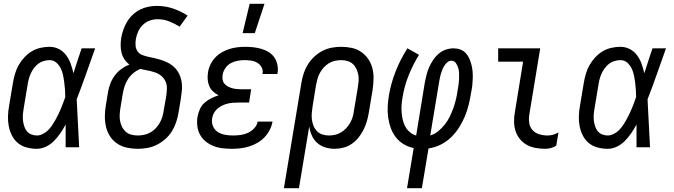

<svg xmlns="http://www.w3.org/2000/svg" viewBox="-20 -774 3540 1009"><path d="M173 8Q146 8 120 1Q94 -6 74.5 -22Q55 -38 43 -61.5Q31 -85 26 -111Q21 -137 22 -164.5Q23 -192 28 -219L48 -339Q52 -363 59 -386.5Q66 -410 78 -431.5Q90 -453 107.5 -472Q125 -491 146.5 -504Q168 -517 192.5 -522.5Q217 -528 240 -528Q267 -528 290 -516Q313 -504 328 -483.5Q343 -463 351.5 -439Q360 -415 366 -389L367 -392Q377 -424 387.5 -456Q398 -488 409 -520H480Q456 -453 432.5 -386Q409 -319 383 -252Q387 -189 389.5 -126Q392 -63 396 0H325Q325 -30 325 -60Q325 -90 325 -120Q313 -97 298 -75Q283 -53 264.5 -34Q246 -15 222 -3.5Q198 8 173 8ZM174 -62Q189 -62 205 -70Q221 -78 232.5 -89.5Q244 -101 253.5 -115Q263 -129 271 -143.5Q279 -158 286.5 -173Q294 -188 300 -203Q306 -218 312 -233.5Q318 -249 323 -264Q323 -284 321.5 -303.5Q320 -323 317.5 -342.5Q315 -362 311 -380.5Q307 -399 298.5 -416Q290 -433 275.5 -445.5Q261 -458 241 -458Q226 -458 210 -453.5Q194 -449 181 -439Q168 -429 158 -415.5Q148 -402 141.5 -387.5Q135 -373 131 -358Q127 -343 125 -328L105 -208Q102 -192 100.5 -175.5Q99 -159 100.5 -143.5Q102 -128 106.5 -113Q111 -98 120 -86Q129 -74 143.5 -68Q158 -62 174 -62Z M704 8Q675 8 647 2Q619 -4 596.5 -19Q574 -34 559 -56.5Q544 -79 537.5 -106Q531 -133 531 -161.5Q531 -190 536 -219L548 -292Q552 -314 560.5 -336Q569 -358 583.5 -377.5Q598 -397 618 -411.5Q638 -426 660 -435Q645 -446 634.5 -461.5Q624 -477 619 -496Q614 -515 614 -535Q614 -555 617 -575Q621 -597 628.5 -618.5Q636 -640 648 -660Q660 -680 677.5 -696.5Q695 -713 716 -723.5Q737 -734 759.5 -738.5Q782 -743 804 -743Q849 -743 890 -729Q931 -715 966 -692L924 -634Q898 -650 869.5 -661.5Q841 -673 808 -673Q788 -673 767.5 -666Q747 -659 731 -643.5Q715 -628 706 -608Q697 -588 694 -568Q691 -551 692.5 -534Q694 -517 703 -504Q712 -491 727.5 -485Q743 -479 759.5 -475.5Q776 -472 792 -468.5Q808 -465 823.5 -460Q839 -455 854 -448.5Q869 -442 882 -432.5Q895 -423 905 -411Q915 -399 922 -384.5Q929 -370 932.5 -354Q936 -338 936.5 -321.5Q937 -305 934.5 -287.5Q932 -270 930 -253L918 -181Q914 -156 905.5 -131Q897 -106 883 -83.5Q869 -61 848.5 -43Q828 -25 804 -13Q780 -1 754 3.5Q728 8 704 8ZM704 -62Q720 -62 737 -65.5Q754 -69 769.5 -77.5Q785 -86 797.5 -99Q810 -112 819 -127.5Q828 -143 833 -159.5Q838 -176 840 -192L853 -265Q856 -285 857 -306Q858 -327 850.5 -344.5Q843 -362 828.5 -374.5Q814 -387 795 -393.5Q776 -400 756.5 -403.5Q737 -407 718 -412Q698 -404 681 -390Q664 -376 652.5 -358Q641 -340 634.5 -320Q628 -300 625 -280L613 -208Q610 -190 609 -172.5Q608 -155 611 -138.5Q614 -122 621.5 -107Q629 -92 641 -81.5Q653 -71 669.5 -66.5Q686 -62 704 -62Z M1198 8Q1173 8 1148 5Q1123 2 1101 -7Q1079 -16 1060.5 -31Q1042 -46 1031 -66.5Q1020 -87 1017 -111.5Q1014 -136 1018 -161Q1022 -181 1030.5 -200.5Q1039 -220 1055 -234Q1071 -248 1090 -257.5Q1109 -267 1129 -273Q1113 -281 1100 -293Q1087 -305 1080 -321Q1073 -337 1071.5 -355.5Q1070 -374 1073 -393Q1076 -414 1085.5 -434Q1095 -454 1110 -470.5Q1125 -487 1145 -498.5Q1165 -510 1185.5 -516.5Q1206 -523 1227.5 -525.5Q1249 -528 1270 -528Q1292 -528 1313 -525.5Q1334 -523 1354.5 -517Q1375 -511 1392.5 -500Q1410 -489 1421.5 -472.5Q1433 -456 1437.5 -435Q1442 -414 1439 -392L1437 -385H1359L1360 -388Q1363 -406 1354.5 -421Q1346 -436 1331.5 -444.5Q1317 -453 1299.5 -455.5Q1282 -458 1264 -458Q1246 -458 1227.5 -454.5Q1209 -451 1192 -441.5Q1175 -432 1164 -415.5Q1153 -399 1150 -381Q1148 -369 1149.5 -357Q1151 -345 1158 -336Q1165 -327 1175 -321Q1185 -315 1196.5 -311.5Q1208 -308 1220 -306.5Q1232 -305 1244 -305H1300L1289 -235H1233Q1219 -235 1204.5 -234Q1190 -233 1176 -229.5Q1162 -226 1148.5 -219.5Q1135 -213 1123.5 -203.5Q1112 -194 1104.5 -180.5Q1097 -167 1095 -153Q1091 -131 1099 -111.5Q1107 -92 1123.5 -81Q1140 -70 1161 -66Q1182 -62 1204 -62Q1223 -62 1243 -64.5Q1263 -67 1282 -75.5Q1301 -84 1316 -100Q1331 -116 1334 -135H1412V-134Q1408 -112 1397 -90.5Q1386 -69 1369.5 -52Q1353 -35 1332 -23Q1311 -11 1288 -4Q1265 3 1242.5 5.5Q1220 8 1198 8ZM1255 -600 1292 -754H1370L1319 -600Z M1551 215H1472L1564 -339Q1568 -364 1576 -388.5Q1584 -413 1598 -435.5Q1612 -458 1632 -476.5Q1652 -495 1675.5 -507Q1699 -519 1724 -523.5Q1749 -528 1773 -528Q1802 -528 1829.5 -522Q1857 -516 1879 -500.5Q1901 -485 1916 -462.5Q1931 -440 1937.5 -413.5Q1944 -387 1943 -358Q1942 -329 1938 -301L1918 -181Q1914 -158 1907.5 -135.5Q1901 -113 1890 -91.5Q1879 -70 1864 -51Q1849 -32 1828.5 -18Q1808 -4 1785 2Q1762 8 1739 8Q1713 8 1689 0.5Q1665 -7 1647 -23Q1629 -39 1619 -61.5Q1609 -84 1605 -109ZM1708 -62Q1724 -62 1740.5 -65.5Q1757 -69 1772 -78Q1787 -87 1799 -100Q1811 -113 1820 -128.5Q1829 -144 1833.5 -160Q1838 -176 1840 -192L1860 -312Q1863 -329 1864.5 -346.5Q1866 -364 1863 -380.5Q1860 -397 1853 -412Q1846 -427 1834.5 -437.5Q1823 -448 1807 -453Q1791 -458 1774 -458Q1758 -458 1741 -454.5Q1724 -451 1709 -442Q1694 -433 1682 -420Q1670 -407 1661.5 -391.5Q1653 -376 1648.5 -360Q1644 -344 1641 -328L1623 -217Q1620 -199 1618.5 -181Q1617 -163 1619 -146Q1621 -129 1627.5 -113Q1634 -97 1645.5 -85Q1657 -73 1673.5 -67.5Q1690 -62 1708 -62Z M2119 215 2154 4Q2125 -2 2101 -16.5Q2077 -31 2060 -53Q2043 -75 2033.5 -101.5Q2024 -128 2020 -156.5Q2016 -185 2017.5 -214.5Q2019 -244 2024 -274Q2035 -338 2059.5 -400Q2084 -462 2121 -520L2182 -486Q2150 -434 2127.5 -378Q2105 -322 2096 -265Q2092 -244 2090.5 -224Q2089 -204 2090.5 -184Q2092 -164 2096.5 -144.5Q2101 -125 2110 -108.5Q2119 -92 2134 -79.5Q2149 -67 2167 -62L2213 -343Q2217 -363 2222 -383Q2227 -403 2236 -422.5Q2245 -442 2257 -460Q2269 -478 2285.5 -492Q2302 -506 2322.5 -513Q2343 -520 2363 -520Q2382 -520 2398.5 -514Q2415 -508 2427 -495.5Q2439 -483 2446 -467Q2453 -451 2457.5 -434Q2462 -417 2463.5 -399Q2465 -381 2464.5 -362.5Q2464 -344 2462 -325.5Q2460 -307 2456 -288Q2451 -257 2443.5 -225.5Q2436 -194 2423.5 -163.5Q2411 -133 2392.5 -104Q2374 -75 2349.5 -51.5Q2325 -28 2294 -13Q2263 2 2232 6L2197 215ZM2241 -62Q2264 -69 2283.5 -85Q2303 -101 2318.5 -121Q2334 -141 2344.5 -163Q2355 -185 2363 -207.5Q2371 -230 2376.5 -253.5Q2382 -277 2385 -300Q2388 -315 2390 -330Q2392 -345 2392.5 -359.5Q2393 -374 2392.5 -389Q2392 -404 2388 -417.5Q2384 -431 2375.5 -443Q2367 -455 2352 -455Q2340 -455 2330 -446Q2320 -437 2313.5 -426Q2307 -415 2302.5 -403Q2298 -391 2295 -379.5Q2292 -368 2290 -356Q2288 -344 2286 -333Z M2846 8Q2820 8 2795 3.5Q2770 -1 2749 -12.5Q2728 -24 2712.5 -43Q2697 -62 2689.5 -85Q2682 -108 2681.5 -134Q2681 -160 2686 -186L2729 -450H2598V-520H2819L2762 -174Q2758 -151 2761 -129Q2764 -107 2778 -91Q2792 -75 2813.5 -68.5Q2835 -62 2858 -62Q2872 -62 2886.5 -66Q2901 -70 2915 -78L2903 -8Q2890 0 2875 4Q2860 8 2846 8Z M3173 8Q3146 8 3120 1Q3094 -6 3074.5 -22Q3055 -38 3043 -61.5Q3031 -85 3026 -111Q3021 -137 3022 -164.5Q3023 -192 3028 -219L3048 -339Q3052 -363 3059 -386.5Q3066 -410 3078 -431.5Q3090 -453 3107.5 -472Q3125 -491 3146.5 -504Q3168 -517 3192.5 -522.5Q3217 -528 3240 -528Q3267 -528 3290 -516Q3313 -504 3328 -483.5Q3343 -463 3351.5 -439Q3360 -415 3366 -389L3367 -392Q3377 -424 3387.5 -456Q3398 -488 3409 -520H3480Q3456 -453 3432.5 -386Q3409 -319 3383 -252Q3387 -189 3389.5 -126Q3392 -63 3396 0H3325Q3325 -30 3325 -60Q3325 -90 3325 -120Q3313 -97 3298 -75Q3283 -53 3264.5 -34Q3246 -15 3222 -3.5Q3198 8 3173 8ZM3174 -62Q3189 -62 3205 -70Q3221 -78 3232.5 -89.5Q3244 -101 3253.5 -115Q3263 -129 3271 -143.5Q3279 -158 3286.5 -173Q3294 -188 3300 -203Q3306 -218 3312 -233.5Q3318 -249 3323 -264Q3323 -284 3321.5 -303.5Q3320 -323 3317.5 -342.5Q3315 -362 3311 -380.5Q3307 -399 3298.5 -416Q3290 -433 3275.5 -445.5Q3261 -458 3241 -458Q3226 -458 3210 -453.5Q3194 -449 3181 -439Q3168 -429 3158 -415.5Q3148 -402 3141.5 -387.5Q3135 -373 3131 -358Q3127 -343 3125 -328L3105 -208Q3102 -192 3100.5 -175.5Q3099 -159 3100.5 -143.5Q3102 -128 3106.5 -113Q3111 -98 3120 -86Q3129 -74 3143.5 -68Q3158 -62 3174 -62Z"/></svg>

Font: Iosevka Term Curly Oblique
Style: Regular
Weight: 400
Italic angle: -9°
Designer: Belleve Invis
Foundry: Belleve Invis
Version: Version 32.3.0